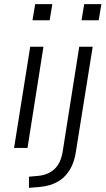

<svg xmlns="http://www.w3.org/2000/svg" viewBox="-20 -715 511 928"><path d="M137 -617 150 -695H233L220 -617ZM48 0 126 -489H190L113 0ZM374 -617 387 -695H470L457 -617ZM120 193V139L165 135Q214 130 244 101.5Q274 73 283 17L363 -489H428L347 17Q341 58 326.5 88.5Q312 119 289.5 140.5Q267 162 236.5 174Q206 186 167 189Z"/></svg>

Font: Nunito Sans 10pt Light
Style: Italic
Weight: 300
Italic angle: -9°
Designer: Vernon Adams
Foundry: Vernon Adams
Version: Version 3.101;gftools[0.9.27]